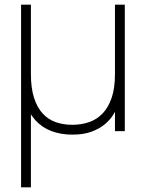

<svg xmlns="http://www.w3.org/2000/svg" viewBox="-20 -560 623 820"><path d="M112 -244Q112 -183.5 125.5 -142Q139 -100.5 162.5 -75Q186 -49.5 218.5 -38.2Q251 -27 289 -27Q326.5 -27 359.8 -38.2Q393 -49.5 417.8 -75Q442.5 -100.5 456.8 -142Q471 -183.5 471 -244L481 -100.5Q474 -86 461 -66Q448 -46 426 -28Q404 -10 370.5 2.5Q337 15 289 15Q240 15 199.5 -0.2Q159 -15.5 130.2 -47.5Q101.5 -79.5 85.8 -128.2Q70 -177 70 -244V-540H112ZM513 -540V0H471V-540ZM70 -540H112V240H70Z"/></svg>

Font: Vela Sans GX ExtLt
Style: Regular
Weight: 200
Designer: Principal design: Mikhail Sharanda - project Manrope.
Design modification: Ravid Balaliev
Foundry: Mikhail Sharanda
Version: Version 1.001